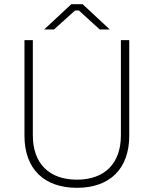

<svg xmlns="http://www.w3.org/2000/svg" viewBox="-20 -892 735 918"><path d="M191 -751H238L339 -842H357L457 -751H505L375 -872H321ZM348 6C506 6 598 -86 598 -243V-700H558V-245C558 -110 480 -33 348 -33C215 -33 137 -110 137 -245V-700H97V-243C97 -85 190 6 348 6Z"/></svg>

Font: Fixel Text ExtraLight
Style: Regular
Weight: 200
Width: 4
Designer: AlfaBravo + MacPaw
Foundry: Kyrylo Tkachov, Marchela Mozhyna, Serhii Makarenko, Maria Weinstein, Zakhar Kryvoshyya
Version: Version 1.211